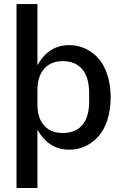

<svg xmlns="http://www.w3.org/2000/svg" viewBox="-20 -734 609 954"><path d="M62 200.2V-713.9H166V-410.2Q221.7 -509.8 324.2 -509.8Q366.2 -509.8 403.1 -492.9Q439.9 -476.1 468.5 -444.3Q497.1 -412.6 513.4 -362.5Q529.8 -312.5 529.8 -250Q529.8 -187.5 513.4 -137.5Q497.1 -87.4 468.5 -55.7Q439.9 -23.9 403.1 -7.1Q366.2 9.8 324.2 9.8Q221.7 9.8 166 -89.8V200.2ZM166 -213.9Q166 -147.9 199 -110.6Q231.9 -73.2 293 -73.2Q355 -73.2 388.9 -112.8Q422.9 -152.3 422.9 -229V-270Q422.9 -349.1 388.9 -389.6Q355 -430.2 293 -430.2Q231.9 -430.2 199 -391.8Q166 -353.5 166 -286.1Z"/></svg>

Font: TASA Orbiter Deck Medium
Style: Regular
Weight: 500
Designer: Weizhong Zhang
Version: Version 1.000;Glyphs 3.1.2 (3151)